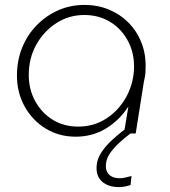

<svg xmlns="http://www.w3.org/2000/svg" viewBox="-20 -543 693 781"><path d="M464 218Q420 218 395 195.5Q370 173 373 132Q375 102 394 74.5Q413 47 437.5 25Q462 3 481.5 -12Q501 -27 506 -30L528 -13Q523 -9 505.5 4Q488 17 467 36Q446 55 429.5 77.5Q413 100 411 124Q408 151 423 166.5Q438 182 467 182Q477 182 488.5 179.5Q500 177 515 173L511 210Q505 212 491.5 215Q478 218 464 218ZM288 13Q220 13 166 -20Q112 -53 80.5 -109.5Q49 -166 49 -235Q49 -297 70 -349Q91 -401 129 -440Q167 -479 216.5 -501Q266 -523 324 -523Q377 -523 423 -504Q469 -485 503.5 -450Q538 -415 556.5 -366.5Q575 -318 572 -259Q572 -246 570 -233.5Q568 -221 565 -209L532 0H484L502 -108H501Q465 -53 410.5 -20Q356 13 288 13ZM298 -28Q360 -28 409.5 -59Q459 -90 490 -142.5Q521 -195 525 -259Q528 -323 502 -373.5Q476 -424 429.5 -453Q383 -482 323 -482Q261 -482 210 -449.5Q159 -417 128 -362Q97 -307 97 -238Q97 -179 123.5 -131Q150 -83 195 -55.5Q240 -28 298 -28Z"/></svg>

Font: MuseoModerno ExtraLight
Style: Italic
Weight: 250
Italic angle: -9°
Designer: Pablo Cosgaya, Héctor Gatti, Marcela Romero, and the Authors of The MuseoModerno Project.
Foundry: Omnibus-Type Team
Version: Version 1.003